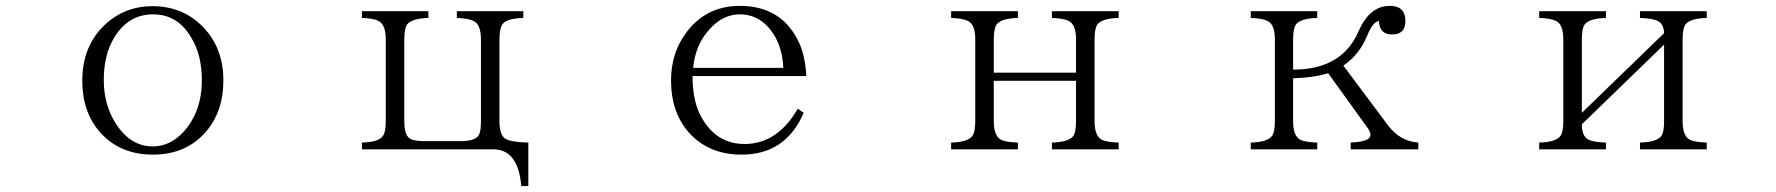

<svg xmlns="http://www.w3.org/2000/svg" viewBox="-20 -562 6040 653"><path d="M498.5 -541Q604.5 -541 673.8 -466.8Q739.7 -396.5 739.7 -288.1Q739.7 -186 684.6 -119.1Q616.7 -36.1 500 -36.1Q389.6 -36.1 321.8 -110.4Q259.8 -179.7 259.8 -287.1Q259.8 -404.3 335 -476.1Q402.8 -541 498.5 -541ZM501 -513.2Q415 -513.2 367.2 -432.1Q333 -374.5 333 -290Q333 -204.6 375 -140.1Q424.3 -64 500 -64Q557.6 -64 603.5 -112.8Q666.5 -182.1 666.5 -289.1Q666.5 -375.5 630.4 -434.1Q584.5 -513.2 501 -513.2Z M1210.9 -523.9H1437V-501Q1380.9 -499.5 1364.7 -479Q1355 -464.8 1355 -427.7V-149.9Q1355 -99.1 1377 -88.9Q1391.1 -82 1423.8 -82H1546.9Q1599.1 -82 1609.9 -105Q1615.7 -118.7 1615.7 -149.9V-427.7Q1615.7 -479 1590.8 -490.7Q1573.7 -499.5 1533.7 -501V-523.9H1759.8V-501Q1702.6 -499.5 1688.5 -479Q1678.7 -464.8 1678.7 -427.7V-149.9Q1678.7 -104 1697.8 -90.8Q1715.8 -78.6 1776.9 -77.1V70.8H1752.9Q1742.2 -54.2 1657.7 -54.2H1210.9V-77.1Q1267.6 -78.6 1281.7 -99.1Q1292 -111.8 1292 -149.9V-427.7Q1292 -479 1267.1 -490.7Q1251.5 -499.5 1210.9 -501Z M2713.4 -178.2Q2651.9 -36.1 2502.4 -36.1Q2387.7 -36.1 2320.3 -114.3Q2262.2 -182.6 2262.2 -288.1Q2262.2 -378.4 2310.1 -445.8Q2377.9 -542 2496.1 -542Q2637.7 -542 2696.3 -419.9Q2719.2 -371.1 2722.2 -303.2H2335.4Q2335.4 -226.1 2359.4 -175.3Q2410.2 -72.3 2512.2 -72.3Q2624 -72.3 2693.4 -192.4ZM2644 -331.1Q2641.1 -398.4 2611.3 -445.3Q2567.4 -513.2 2496.1 -513.2Q2436.5 -513.2 2390.1 -459Q2344.7 -407.7 2337.4 -331.1Z M3214.8 -523.9H3441.9V-501Q3385.7 -499.5 3369.6 -479Q3359.9 -464.8 3359.9 -427.7V-314.9H3639.6V-427.7Q3639.6 -479 3614.7 -490.7Q3597.7 -499.5 3557.6 -501V-523.9H3784.7V-501Q3728.5 -499.5 3712.4 -479Q3702.6 -464.8 3702.6 -427.7V-149.9Q3702.6 -99.6 3727.5 -86.4Q3744.1 -78.6 3784.7 -77.1V-54.2H3557.6V-77.1Q3613.8 -78.6 3629.9 -99.1Q3639.6 -111.8 3639.6 -149.9V-287.1H3359.9V-149.9Q3359.9 -99.6 3384.8 -86.4Q3401.4 -78.6 3441.9 -77.1V-54.2H3214.8V-77.1Q3271 -78.6 3286.6 -99.1Q3296.9 -111.8 3296.9 -149.9V-427.7Q3296.9 -479 3272 -490.7Q3254.9 -499.5 3214.8 -501Z M4460 -523.9V-501Q4403.8 -499.5 4387.7 -479Q4377.9 -464.8 4377.9 -428.2V-325.2Q4544.9 -325.2 4600.6 -456.1Q4638.7 -542 4706.5 -542Q4759.8 -542 4759.8 -490.7Q4759.8 -444.8 4714.8 -444.8Q4671.4 -444.8 4669.9 -490.7Q4648.9 -487.8 4630.9 -442.9Q4604 -376.5 4548.8 -338.9L4701.7 -134.3Q4742.2 -81.5 4803.7 -77.1V-54.2H4573.7V-77.1Q4641.1 -80.1 4641.1 -103Q4641.1 -113.3 4629.9 -128.9L4497.1 -313Q4447.3 -297.4 4377.9 -295.9V-149.9Q4377.9 -99.6 4402.8 -86.4Q4419.4 -78.6 4460 -77.1V-54.2H4233.9V-77.1Q4290 -78.6 4305.7 -99.1Q4315.9 -111.8 4315.9 -149.9V-428.2Q4315.9 -479 4291 -490.7Q4273.9 -499.5 4233.9 -501V-523.9Z M5214.8 -523.9H5441.9V-501Q5385.7 -499.5 5369.6 -479Q5359.9 -464.8 5359.9 -428.2V-178.2L5639.6 -449.2Q5638.2 -482.9 5615.7 -491.7Q5599.1 -499.5 5557.6 -501V-523.9H5784.7V-501Q5728.5 -499.5 5712.4 -479Q5702.6 -464.8 5702.6 -428.2V-149.9Q5702.6 -99.6 5727.5 -86.4Q5744.1 -78.6 5784.7 -77.1V-54.2H5557.6V-77.1Q5613.8 -78.6 5629.9 -99.1Q5639.6 -111.8 5639.6 -149.9V-410.2L5359.9 -139.2Q5359.9 -99.1 5381.8 -87.4Q5398.4 -78.6 5441.9 -77.1V-54.2H5214.8V-77.1Q5271 -78.6 5286.6 -99.1Q5296.9 -111.8 5296.9 -149.9V-428.2Q5296.9 -479 5272 -490.7Q5254.9 -499.5 5214.8 -501Z"/></svg>

Font: I.Ming
Style: Regular
Weight: 400
Designer: Ichiten Fonts Project
Version: Version 6.11; Dec 27, 2019